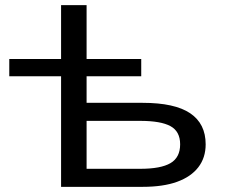

<svg xmlns="http://www.w3.org/2000/svg" viewBox="-20 -725 886 745"><path d="M217 0V-429H16V-496H217V-705H316V-496H528V-429H316V-326H533Q658 -326 718 -285.5Q778 -245 778 -165Q778 -113 749.5 -76Q721 -39 667 -19.5Q613 0 533 0ZM316 -70H524Q604 -70 641.5 -92Q679 -114 679 -165Q679 -215 641.5 -235.5Q604 -256 524 -256H316Z"/></svg>

Font: Nunito Sans 7pt Expanded
Style: Regular
Weight: 400
Width: 7
Designer: Vernon Adams
Foundry: Vernon Adams
Version: Version 3.101;gftools[0.9.27]